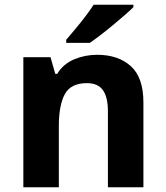

<svg xmlns="http://www.w3.org/2000/svg" viewBox="-20 -786 697 806"><path d="M388 -556Q476 -556 529 -508.5Q582 -461 582 -356V0H433V-319Q433 -378 412 -407.5Q391 -437 345 -437Q277 -437 252 -390.5Q227 -344 227 -257V0H78V-546H192L212 -476H220Q246 -518 291.5 -537Q337 -556 388 -556ZM540 -756Q526 -742 503 -722Q480 -702 453.5 -680Q427 -658 401.5 -638.5Q376 -619 357 -606H258V-619Q274 -638 295.5 -663.5Q317 -689 338 -716.5Q359 -744 373 -766H540Z"/></svg>

Font: Noto Sans Gurmukhi UI
Style: Bold
Weight: 700
Designer: Jelle Bosma - Monotype Design Team
Foundry: Monotype Imaging Inc.
Version: Version 2.004; ttfautohint (v1.8.4.7-5d5b)